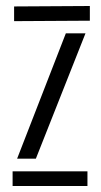

<svg xmlns="http://www.w3.org/2000/svg" viewBox="-20 -620 336 640"><path d="M22 0V-49H271.5V0ZM27 -549.5V-598.5L279.5 -600V-551ZM37 -91 199.5 -509H265L99.5 -91Z"/></svg>

Font: Big Shoulders Stencil Text Thin Light
Style: Regular
Weight: 300
Version: Version 2.001